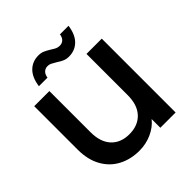

<svg xmlns="http://www.w3.org/2000/svg" viewBox="-197 -865 1013 1013"><g transform="rotate(-45 309.5 -358.5)"><path d="M545 -551V0H431V-65Q404 -31 360.5 -11.5Q317 8 268 8Q203 8 151.5 -19Q100 -46 70.5 -99Q41 -152 41 -227V-551H154V-244Q154 -170 191 -130.5Q228 -91 292 -91Q356 -91 393.5 -130.5Q431 -170 431 -244V-551ZM246 -725Q265 -725 279 -719Q293 -713 313 -701Q328 -691 338.5 -686Q349 -681 362 -681Q379 -681 390.5 -691.5Q402 -702 405 -723H469Q461 -665 431 -635.5Q401 -606 356 -606Q337 -606 322 -612.5Q307 -619 289 -631Q271 -642 261.5 -646.5Q252 -651 240 -651Q223 -651 211.5 -640Q200 -629 197 -608H133Q141 -666 171 -695.5Q201 -725 246 -725Z"/></g></svg>

Font: Poppins Medium A&M
Style: Regular
Weight: 500
Designer: Ninad Kale (Devanagari), Jonny Pinhorn (Latin)
Foundry: Indian Type Foundry
Version: 4.004